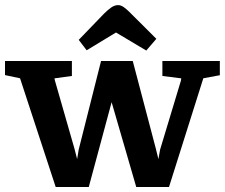

<svg xmlns="http://www.w3.org/2000/svg" viewBox="-42 -740 898 767"><path d="M180.5 7.1 38.1 -427.2 -22 -440V-496.4H245.2V-436.5L175.6 -427L177 -419.6L255.7 -145.2L266.1 -104.5L272.4 -142.5L361.7 -496.4H488.3L580.8 -145.2L590.8 -104.5L597.6 -142.5L680.7 -417.7L682.1 -427L606.7 -436.5V-496.4H836.2V-439.5L770.2 -427.3L633.1 7.1H502.3L403.9 -331.8L312.6 7.1ZM542.3 -538.1 421.4 -610.2 304.2 -539.1 272.5 -580.7 373.2 -685.1Q387.2 -699.1 401.3 -709.4Q415.5 -719.6 429.6 -719.6Q440.7 -719.6 452.1 -711.7Q463.4 -703.7 474.4 -692.7L582.6 -584.9Z"/></svg>

Font: Faustina Light
Style: Regular
Weight: 300
Designer: Alfonso Garcia
Foundry: http://www.omnibus-type.com
Version: Version 1.200